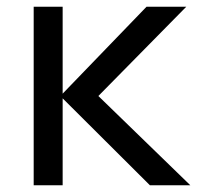

<svg xmlns="http://www.w3.org/2000/svg" viewBox="-20 -550 632 570"><path d="M425 0 166 -258V0H80V-530H166V-272L415 -530H533L272 -265L545 0Z"/></svg>

Font: Geist
Style: Regular
Weight: 400
Designer: Basement.studio, Andrés Briganti, Mateo Zaragoza
Foundry: Basement.studio, Vercel, Andrés Briganti, Guido Ferreyra, Mateo Zaragoza
Version: Version 1.401